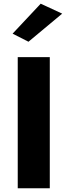

<svg xmlns="http://www.w3.org/2000/svg" viewBox="-20 -1005 360 1025"><path d="M74.7 -700V0H245.8V-700ZM312 -932.2 197.3 -985.3 47.3 -825.3 132 -782.2Z"/></svg>

Font: Jost* Book
Style: Regular
Weight: 400
Version: Version 3.000